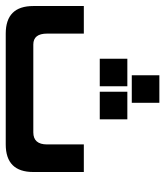

<svg xmlns="http://www.w3.org/2000/svg" viewBox="26 -588 562 653"><g transform="rotate(90 306.5 -261.0)"><path d="M0 -265.6H93.8V-140.6Q93.8 -93.8 130.9 -93.8H429.7Q470.7 -93.8 470.7 -140.6V-265.6H564.5V-93.8Q564.5 0 470.7 0H93.8Q0 0 0 -93.8ZM179.2 -319.8V-413.6H272.9V-319.8ZM291.5 -319.8V-413.6H385.3V-319.8ZM235.4 -428.7V-522.5H329.1V-428.7Z"/></g></svg>

Font: Aswaq
Style: Regular
Weight: 400
Designer: Husham Jawad
Version: Version 1.000;November 3, 2021;FontCreator 14.0.0.2814 32-bi